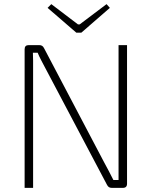

<svg xmlns="http://www.w3.org/2000/svg" viewBox="-20 -908 732 928"><path d="M594 -690V-20Q594 0 574 0H520Q512 0 506.5 -3.5Q501 -7 497 -15L199 -579Q190 -596 180 -615Q170 -634 162 -653H139Q140 -634 140 -615Q140 -596 140 -578V0H99V-670Q99 -690 119 -690H169Q178 -690 183.5 -686.5Q189 -683 193 -675L483 -124Q494 -104 505.5 -82Q517 -60 528 -38H553Q553 -62 553 -85.5Q553 -109 553 -132V-690ZM495 -888 511 -870 373 -750H349L210 -870L228 -888L357 -790H365Z"/></svg>

Font: Exo 2 ExtraLight
Style: Regular
Weight: 250
Designer: Natanael Gama
Foundry: Natanael Gama
Version: Version 2.010